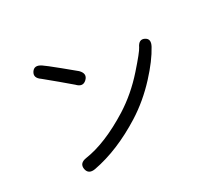

<svg xmlns="http://www.w3.org/2000/svg" viewBox="-144 -949 1289 1192"><g transform="rotate(-30 500.0 -353.0)"><path d="M227 13Q176 22 168 -22Q161 -66 213 -74Q358 -95 541 -209Q652 -279 744 -383Q829 -479 841 -504Q863 -551 899 -533Q935 -515 910 -469Q869 -393 786 -303Q695 -204 587 -136Q402 -20 227 13ZM450 -495Q418 -464 382 -502Q380 -504 304 -568Q223 -636 218 -639Q175 -668 198 -703Q221 -737 264 -708Q280 -698 360 -633Q440 -568 445 -563Q482 -526 450 -495Z"/></g></svg>

Font: Resource Han Rounded CN
Style: Regular
Weight: 400
Designer: Cyano Hao (round all glyphs); Ryoko NISHIZUKA  (kana, bopomofo & ideographs); Paul D. Hunt (Latin, Greek & Cyrillic); Sa
Foundry: Cyano Hao
Version: 0.990